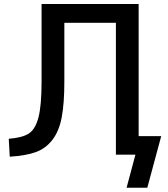

<svg xmlns="http://www.w3.org/2000/svg" viewBox="-20 -750 813 931"><path d="M22.5 -77.1Q87.9 -82 119.6 -102.5Q151.4 -123 166.5 -180.7Q181.6 -238.3 181.6 -355.5V-730.5H652.3V-89.8H761.7L694.3 160.2H593.8L636.7 0H542V-639.6H292V-355.5Q292 -248 279.3 -181.2Q266.6 -114.3 234.4 -72.3Q202.1 -30.3 154.3 -12.7Q106.4 4.9 27.3 9.8Z"/></svg>

Font: GenEi M Gothic v2 Medium
Style: Regular
Weight: 500
Version: Version 2.0